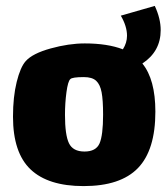

<svg xmlns="http://www.w3.org/2000/svg" viewBox="-20 -617 570 650"><path d="M524 -515Q524 -443 462 -402Q506 -348 506 -239Q506 -109 447 -48Q388 13 263 13Q143 13 83.5 -43.5Q24 -100 24 -222Q24 -289 36.5 -339.5Q49 -390 67 -410Q90 -436 151.5 -453Q213 -470 267 -470Q344 -470 396 -450Q410 -472 410 -496Q410 -528 389 -564L504 -597Q524 -554 524 -515ZM329 -229Q329 -278 324 -304.5Q319 -331 305.5 -343.5Q292 -356 264 -356Q224 -356 218 -349Q210 -342 205 -305Q200 -268 200 -228Q200 -160 213.5 -132Q227 -104 266 -104Q305 -104 317 -131.5Q329 -159 329 -229Z"/></svg>

Font: Lalezar
Style: Regular
Weight: 400
Designer: Borna Izadpanah
Foundry: Borna Izadpanah
Version: Version 1.004